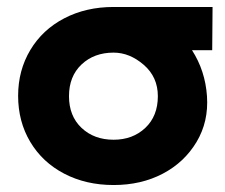

<svg xmlns="http://www.w3.org/2000/svg" viewBox="-20 -523 645 551"><path d="M32 -248Q32 -321 67 -379.5Q102 -438 164.5 -470.5Q227 -503 306 -503Q385 -503 590 -503L589 -379H531Q569 -320 574 -247Q579 -174 544 -115.5Q509 -57 447 -24.5Q385 8 306 8Q227 8 164.5 -24.5Q102 -57 67 -115.5Q32 -174 32 -248ZM433 -247Q433 -302 392.5 -337Q352 -372 306 -372Q250 -372 214 -338Q178 -304 178 -247Q178 -190 214 -156Q250 -122 306 -122Q361 -122 397 -156Q433 -190 433 -247Z"/></svg>

Font: Montserrat GRBold
Style: Regular
Weight: 700
Designer: Julieta Ulanovsky
Foundry: Julieta Ulanovsky
Version: Version 1.00 May 29, 2023, initial release